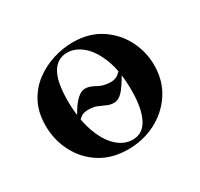

<svg xmlns="http://www.w3.org/2000/svg" viewBox="-98 -521 684 656"><g transform="rotate(-30 244.5 -193.0)"><path d="M301 -216Q312 -216 322 -220.5Q332 -225 345 -240Q347 -242 350.5 -238.5Q354 -235 352 -233Q325 -184 308.5 -166.5Q292 -149 274 -149Q260 -149 247 -155Q234 -161 219.5 -167Q205 -173 186 -173Q167 -173 158 -166.5Q149 -160 139 -150Q138 -148 134.5 -151Q131 -154 132 -157Q141 -172 153 -192Q165 -212 180.5 -226.5Q196 -241 212 -241Q229 -241 250.5 -228.5Q272 -216 301 -216ZM237 13Q174 13 128 -16Q82 -45 57 -93.5Q32 -142 32 -198Q32 -250 52 -288Q72 -326 105 -350.5Q138 -375 177 -387Q216 -399 254 -399Q318 -399 363.5 -369Q409 -339 433 -292Q457 -245 457 -192Q457 -131 426.5 -84.5Q396 -38 346 -12.5Q296 13 237 13ZM267 -8Q307 -8 327 -47Q347 -86 347 -157Q347 -230 328.5 -279Q310 -328 281 -353Q252 -378 220 -378Q181 -378 160.5 -343Q140 -308 140 -235Q140 -167 157 -115.5Q174 -64 203 -36Q232 -8 267 -8Z"/></g></svg>

Font: Cormorant Garamond Light
Style: Regular
Weight: 300
Designer: Christian Thalmann (Catharsis Fonts)
Foundry: Catharsis Fonts
Version: Version 4.001